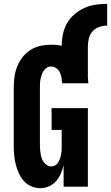

<svg xmlns="http://www.w3.org/2000/svg" viewBox="-20 -977 581 1005"><path d="M191 8Q166 8 143 -2Q120 -12 104 -30.5Q88 -49 78 -71.5Q68 -94 62 -118Q56 -142 54 -166Q52 -190 52 -215V-520Q52 -548 56 -576Q60 -604 70.5 -630Q81 -656 98.5 -678.5Q116 -701 140 -716Q164 -731 192 -737Q220 -743 248 -743Q262 -743 275.5 -742Q289 -741 303 -737Q303 -768 309.5 -798.5Q316 -829 331 -855.5Q346 -882 370 -902.5Q394 -923 422 -935.5Q450 -948 480.5 -952.5Q511 -957 541 -957V-843Q520 -843 499.5 -836Q479 -829 465 -813.5Q451 -798 445.5 -777Q440 -756 440 -735V-572Q441 -564 441.5 -556.5Q442 -549 442 -541H305Q305 -544 305 -547.5Q305 -551 304 -554H303V-566Q301 -577 297.5 -588Q294 -599 287 -608.5Q280 -618 269.5 -623.5Q259 -629 248 -629Q236 -629 226 -623Q216 -617 209.5 -608Q203 -599 199 -588Q195 -577 192.5 -565.5Q190 -554 189.5 -542.5Q189 -531 189 -520V-215Q189 -203 190 -192Q191 -181 193 -169.5Q195 -158 199 -147Q203 -136 210 -127Q217 -118 227 -112Q237 -106 249 -106Q260 -106 270 -112Q280 -118 285.5 -128Q291 -138 294.5 -148.5Q298 -159 300 -170Q302 -181 302.5 -192.5Q303 -204 303 -215V-297H250V-411H440V0H313V-113Q308 -90 298.5 -68.5Q289 -47 273.5 -29Q258 -11 236 -1.5Q214 8 191 8Z"/></svg>

Font: Iosevka Slab Heavy
Style: Regular
Weight: 900
Monospace: yes
Designer: Belleve Invis
Foundry: Belleve Invis
Version: Version 11.1.0; ttfautohint (v1.8.3)